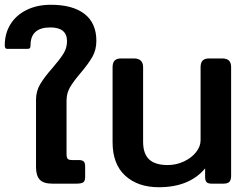

<svg xmlns="http://www.w3.org/2000/svg" viewBox="-31 -770 1049 805"><path d="M120 -69V-352Q120 -388 138 -418Q156 -448 189 -485Q220 -521 235 -545Q250 -569 250 -597Q250 -655 180 -655Q97 -655 97 -580Q97 -571 94 -568Q91 -565 82 -565H1Q-6 -565 -8.5 -568.5Q-11 -572 -11 -580Q-11 -630 13 -668.5Q37 -707 81 -728.5Q125 -750 182 -750Q274 -750 323.5 -711.5Q373 -673 373 -599Q373 -561 356.5 -532Q340 -503 307 -464Q277 -429 262.5 -404Q248 -379 248 -348V-125Q248 -110 252.5 -104.5Q257 -99 271 -99H298Q314 -99 320 -93Q326 -87 326 -72V-28Q326 -11 318 -5.5Q310 0 288 0H188Q151 0 135.5 -17Q120 -34 120 -69Z M441 -174V-488Q441 -507 449.5 -516Q458 -525 478 -525H530Q569 -525 569 -488V-176Q569 -125 594.5 -101.5Q620 -78 672 -78Q708 -78 740 -93Q772 -108 791 -132Q810 -156 810 -182V-488Q810 -507 818.5 -516Q827 -525 847 -525H900Q920 -525 929 -516Q938 -507 938 -488V-33Q938 -16 931 -8Q924 0 906 0H857Q842 0 836 -5.5Q830 -11 829 -24V-64Q763 15 635 15Q547 15 494 -33.5Q441 -82 441 -174Z"/></svg>

Font: Mitr
Style: Regular
Weight: 400
Designer: Thanarat Vachiruckul
Foundry: Cadson Demak
Version: Version 1.003